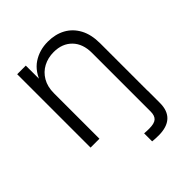

<svg xmlns="http://www.w3.org/2000/svg" viewBox="-210 -671 1001 1001"><g transform="rotate(-45 290.0 -170.5)"><path d="M330.1 204.1V145Q338.9 146 349.6 146.2Q360.4 146.5 366.2 146.5Q404.3 146.5 419.4 132.8Q434.6 119.1 434.6 88.9V0H500.5V91.3Q500.5 148.4 469 177.5Q437.5 206.5 376 206.5Q363.3 206.5 350.6 205.8Q337.9 205.1 330.1 204.1ZM145.5 -335.4V0H80.1V-541H143.6L144 -414.6H132.3Q155.3 -484.9 203.1 -516.6Q251 -548.3 313 -548.3Q368.2 -548.3 410.2 -525.4Q452.1 -502.4 476.1 -458Q500 -413.6 500 -348.6V0H434.6V-343.8Q434.6 -411.1 397 -449.7Q359.4 -488.3 296.4 -488.3Q253.9 -488.3 219.7 -470.2Q185.5 -452.1 165.5 -417.7Q145.5 -383.3 145.5 -335.4Z"/></g></svg>

Font: Inter 17pt Light
Style: Regular
Weight: 300
Version: Version 4.001;git-66647c0bb